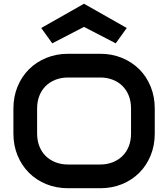

<svg xmlns="http://www.w3.org/2000/svg" viewBox="-20 -998 900 1028"><path d="M808.6 -283.2Q808.6 -219.2 786.6 -165.5Q764.6 -111.8 725.6 -72.8Q686.5 -33.7 633.1 -12Q579.6 9.8 516.6 9.8H344.7Q281.7 9.8 228 -12Q174.3 -33.7 135.3 -72.8Q96.2 -111.8 74 -165.5Q51.8 -219.2 51.8 -283.2V-417Q51.8 -480.5 74 -534.4Q96.2 -588.4 135.3 -627.2Q174.3 -666 228 -688Q281.7 -710 344.7 -710H516.6Q579.6 -710 633.1 -688Q686.5 -666 725.6 -627.2Q764.6 -588.4 786.6 -534.4Q808.6 -480.5 808.6 -417ZM681.6 -417Q681.6 -454.6 669.7 -485.1Q657.7 -515.6 636 -537.4Q614.3 -559.1 583.7 -571Q553.2 -583 516.6 -583H344.7Q307.6 -583 277.1 -571Q246.6 -559.1 224.6 -537.4Q202.6 -515.6 190.7 -485.1Q178.7 -454.6 178.7 -417V-283.2Q178.7 -245.6 190.7 -215.1Q202.6 -184.6 224.6 -162.8Q246.6 -141.1 277.1 -129.2Q307.6 -117.2 344.7 -117.2H515.6Q552.7 -117.2 583.3 -129.2Q613.8 -141.1 635.7 -162.8Q657.7 -184.6 669.7 -215.1Q681.6 -245.6 681.6 -283.2ZM599.6 -766.1 429.7 -854 259.8 -766.1 200.7 -848.1 429.7 -978 658.7 -848.1Z"/></svg>

Font: Audiowide
Style: Regular
Weight: 400
Version: Version 1.003